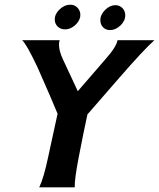

<svg xmlns="http://www.w3.org/2000/svg" viewBox="-20 -797 677 817"><path d="M448 -669Q430 -669 418.5 -681Q407 -693 407 -711Q407 -735 427.5 -755Q448 -775 471 -775Q489 -775 501 -762.5Q513 -750 513 -732Q513 -708 492.5 -688.5Q472 -669 448 -669ZM321 -724Q316 -703 297 -687.5Q278 -672 257 -672Q238 -672 225.5 -684Q213 -696 213 -714Q213 -738 234 -757.5Q255 -777 279 -777Q300 -777 312.5 -761Q325 -745 321 -724ZM480 -626H637Q592 -586 485 -463Q440 -412 352 -310Q336 -237 315 -128Q297 -35 298 0H147Q166 -39 185 -129Q192 -160 205 -221.5Q218 -283 225 -313Q201 -372 139 -512Q92 -611 74 -626H234Q231 -618 231 -607Q231 -580 248 -544L311 -409L427 -543Q476 -598 480 -626Z"/></svg>

Font: GFS Neohellenic Rg
Style: Bold Italic
Weight: 700
Italic angle: -12°
Designer: Designed by Takis Katsoulidis and George D. Matthiopoulos.
Foundry: Designed by Takis Katsoulidis and George D. Matthiopoulos.
Version: Version 1.0